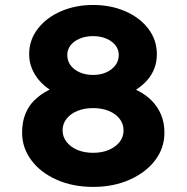

<svg xmlns="http://www.w3.org/2000/svg" viewBox="-20 -731 733 754"><path d="M345.8 3Q266.4 3 203 -25Q139.5 -53 103.2 -101.6Q66.8 -150.3 66.8 -210.2Q66.8 -252.2 79.7 -283.7Q92.5 -315.2 115.4 -337.6Q138.3 -360 168.5 -375.7Q198.8 -391.5 233.9 -401.1L222.2 -353.7Q196.9 -364.9 173.7 -380.3Q150.4 -395.7 132.8 -416.7Q115.1 -437.6 104.8 -463.1Q94.5 -488.6 94.5 -518.5Q94.5 -573.8 128.3 -617.8Q162.1 -661.8 219.1 -686.6Q276.2 -711.5 345.8 -711.5Q415.4 -711.5 472.4 -686.6Q529.4 -661.8 562.7 -617.8Q596 -573.8 596 -518.5Q596 -487.6 586 -461.9Q576 -436.2 558 -415.9Q540.1 -395.7 516.9 -380.3Q493.8 -364.9 468.3 -353.7L459.6 -398.2Q494.2 -389.1 524.4 -373.4Q554.6 -357.7 577.2 -334.4Q599.8 -311.1 612.8 -280Q625.7 -248.9 625.7 -210.2Q625.7 -149.3 588.9 -101.1Q552 -53 488.5 -25Q425.1 3 345.8 3ZM345.8 -130.9Q380.7 -130.9 407.3 -142.2Q433.8 -153.6 449.5 -173.2Q465.2 -192.8 465.2 -219.1Q465.2 -244.6 449.8 -264.4Q434.4 -284.3 407.3 -295.4Q380.3 -306.5 345.8 -306.5Q311.2 -306.5 283.9 -295.4Q256.6 -284.3 241.2 -264.4Q225.8 -244.6 225.8 -219.1Q225.8 -193.8 241.5 -173.7Q257.2 -153.6 284 -142.2Q310.8 -130.9 345.8 -130.9ZM345.8 -436.7Q374.9 -436.7 397.3 -446.9Q419.8 -457.1 433.1 -474.6Q446.4 -492.1 446.4 -514.9Q446.4 -536.3 433.6 -552.8Q420.8 -569.3 397.8 -579.2Q374.9 -589.1 345.8 -589.1Q315.6 -589.1 292.7 -579.2Q269.7 -569.3 256.9 -552.8Q244.2 -536.3 244.2 -514.9Q244.2 -492.1 257.4 -474.3Q270.7 -456.5 293.7 -446.6Q316.6 -436.7 345.8 -436.7Z"/></svg>

Font: Lexend Exa
Style: Regular
Weight: 400
Designer: Bonnie Shaver-Troup, Thomas Jockin
Foundry: Lexend
Version: Version 1.007